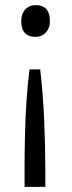

<svg xmlns="http://www.w3.org/2000/svg" viewBox="-20 -560 282 750"><path d="M137 -289Q148 -195 152.5 -91.5Q157 12 157 100V170H76V100Q76 38 77.5 -30Q79 -98 83.5 -164.5Q88 -231 95 -289ZM119 -540Q175 -540 175 -478Q175 -451 159.5 -433.5Q144 -416 119 -416Q63 -416 63 -478Q63 -506 78.5 -523Q94 -540 119 -540Z"/></svg>

Font: Lexend Deca Light
Style: Regular
Weight: 300
Designer: Bonnie Shaver-Troup, Thomas Jockin
Foundry: Lexend
Version: Version 1.008; ttfautohint (v1.8.4.7-5d5b)